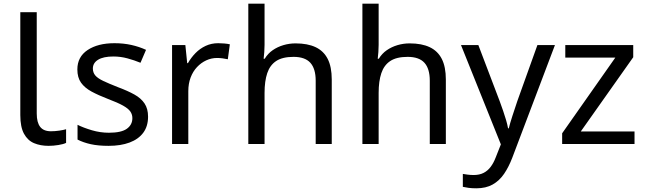

<svg xmlns="http://www.w3.org/2000/svg" viewBox="-20 -780 3496 1040"><path d="M243 10Q199 10 164.5 -4.5Q130 -19 110 -55.5Q90 -92 90 -157V-714H179V-165Q179 -117 197.5 -93Q216 -69 256 -69Q278 -69 301.5 -72.5Q325 -76 338 -80V-6Q324 1 296.5 5.5Q269 10 243 10Z M782 -148Q782 -96 756 -61Q730 -26 682 -8Q634 10 568 10Q512 10 471.5 1Q431 -8 400 -24V-104Q432 -88 477.5 -74.5Q523 -61 570 -61Q637 -61 667 -82.5Q697 -104 697 -140Q697 -160 686 -176Q675 -192 646.5 -208Q618 -224 565 -244Q513 -264 476 -284Q439 -304 419 -332Q399 -360 399 -404Q399 -472 454.5 -509Q510 -546 600 -546Q649 -546 691.5 -536.5Q734 -527 771 -510L741 -440Q707 -454 670 -464Q633 -474 594 -474Q540 -474 511.5 -456.5Q483 -439 483 -409Q483 -387 496 -371.5Q509 -356 539.5 -341.5Q570 -327 621 -307Q672 -288 708 -268Q744 -248 763 -219.5Q782 -191 782 -148Z M1162 -546Q1177 -546 1194.5 -544.5Q1212 -543 1225 -540L1214 -459Q1201 -462 1185.5 -464Q1170 -466 1156 -466Q1125 -466 1097 -453Q1069 -440 1047 -416.5Q1025 -393 1012.5 -360Q1000 -327 1000 -286V0H912V-536H984L994 -438H998Q1015 -468 1039 -492.5Q1063 -517 1094 -531.5Q1125 -546 1162 -546Z M1413 -537Q1413 -518 1411.5 -498Q1410 -478 1408 -462H1414Q1431 -490 1457 -508Q1483 -526 1515 -535.5Q1547 -545 1581 -545Q1646 -545 1689.5 -524.5Q1733 -504 1755 -461Q1777 -418 1777 -349V0H1690V-343Q1690 -408 1661 -440Q1632 -472 1570 -472Q1510 -472 1476 -449.5Q1442 -427 1427.5 -383.5Q1413 -340 1413 -277V0H1325V-760H1413Z M2031 -537Q2031 -518 2029.5 -498Q2028 -478 2026 -462H2032Q2049 -490 2075 -508Q2101 -526 2133 -535.5Q2165 -545 2199 -545Q2264 -545 2307.5 -524.5Q2351 -504 2373 -461Q2395 -418 2395 -349V0H2308V-343Q2308 -408 2279 -440Q2250 -472 2188 -472Q2128 -472 2094 -449.5Q2060 -427 2045.5 -383.5Q2031 -340 2031 -277V0H1943V-760H2031Z M2477 -536H2571L2687 -231Q2697 -204 2705.5 -179Q2714 -154 2721 -130.5Q2728 -107 2732 -85H2736Q2742 -110 2755 -150.5Q2768 -191 2782 -232L2891 -536H2986L2755 74Q2736 124 2710.5 161.5Q2685 199 2648.5 219.5Q2612 240 2560 240Q2536 240 2518 237.5Q2500 235 2487 232V162Q2498 164 2513.5 166Q2529 168 2546 168Q2577 168 2599.5 156.5Q2622 145 2638 123.5Q2654 102 2665 73L2693 2Z M3417 0H3025V-58L3313 -468H3042V-536H3410V-470L3126 -68H3417Z"/></svg>

Font: hexukannada05
Style: Book
Weight: 400
Designer: Jelle Bosma - Monotype Design Team
Foundry: Monotype Imaging Inc.
Version: Version 2.003